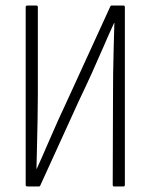

<svg xmlns="http://www.w3.org/2000/svg" viewBox="-20 -675 545 695"><path d="M79 0Q73 0 73 -6V-649Q73 -655 79 -655H111Q117 -655 117 -649V-333Q117 -288 116 -240.5Q115 -193 114 -147.5Q113 -102 112 -64H113Q131 -103 149.5 -146.5Q168 -190 189 -236.5Q210 -283 233 -332L379 -651Q380 -655 385 -655H426Q432 -655 432 -649V-6Q432 0 426 0H393Q388 0 388 -6L389 -311Q389 -357 389.5 -406Q390 -455 391.5 -503Q393 -551 394 -592H393Q374 -551 354.5 -505.5Q335 -460 313 -411.5Q291 -363 266 -311L126 -4Q125 0 120 0Z"/></svg>

Font: Sofia Sans Condensed Light
Style: Regular
Weight: 300
Designer: Botio Nikoltchev, Ani Petrova
Foundry: lettersoup
Version: Version 4.101